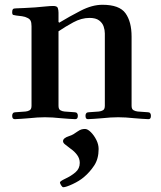

<svg xmlns="http://www.w3.org/2000/svg" viewBox="-20 -493 673 804"><path d="M231 271Q231 266 252 256Q278 244 296 228.5Q314 213 314 189Q314 171 303 156Q292 141 276 130Q259 117 251.5 111Q244 105 244 98Q244 85 269 77Q279 74 287.5 69Q296 64 304 58Q314 51 321 49Q328 47 336 47Q347 47 360.5 60.5Q374 74 383.5 93Q393 112 393 131Q393 172 374.5 200Q356 228 331 249Q312 265 284 278Q256 291 245 291Q241 291 236 283Q231 275 231 271ZM31 -8Q31 -23 45 -23L87 -26Q97 -27 104.5 -31.5Q112 -36 112 -50V-383Q112 -399 108 -406.5Q104 -414 95 -418Q86 -423 72.5 -425Q59 -427 48 -428Q40 -429 35.5 -430.5Q31 -432 31 -442Q31 -451 34 -454.5Q37 -458 47 -458Q58 -458 83 -459.5Q108 -461 127 -462Q151 -464 171 -466Q191 -468 203 -468Q219 -468 222 -459.5Q225 -451 225 -440V-401L228 -398Q271 -424 318.5 -448.5Q366 -473 409 -473Q480 -473 505.5 -437.5Q531 -402 531 -340V-50Q531 -36 539 -31.5Q547 -27 557 -26L599 -23Q612 -23 612 -8Q612 6 602 6Q592 6 574.5 4.5Q557 3 542 2Q525 0 507 -1Q489 -2 475 -2Q461 -2 443 -1Q425 0 408 2Q393 3 375.5 4.5Q358 6 348 6Q338 6 338 -8Q338 -23 352 -23L394 -26Q404 -27 411.5 -31.5Q419 -36 419 -50V-353Q419 -367 414 -382Q409 -397 395 -407.5Q381 -418 355 -418Q321 -418 287 -399.5Q253 -381 225 -362V-50Q225 -36 232.5 -31.5Q240 -27 250 -26L292 -23Q306 -23 306 -8Q306 6 295 6Q285 6 267.5 4.5Q250 3 235 2Q218 0 200 -1Q182 -2 168 -2Q154 -2 136.5 -1Q119 0 102 2Q87 3 69.5 4.5Q52 6 42 6Q31 6 31 -8Z"/></svg>

Font: Monomakh
Style: Regular
Weight: 400
Version: Version 1.200; ttfautohint (v1.8.4.7-5d5b)